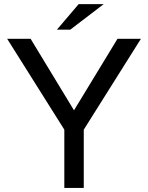

<svg xmlns="http://www.w3.org/2000/svg" viewBox="-20 -920 725 940"><path d="M365.2 -899.9H487.8L324.2 -774.9H258.8ZM390.1 -285.2V0H294.9V-285.2L15.1 -730H129.9L342.3 -379.9L555.2 -730H669.9Z"/></svg>

Font: Miedinger*
Style: Book
Weight: 400
Version: Version 001.000